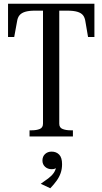

<svg xmlns="http://www.w3.org/2000/svg" viewBox="-20 -730 548 1027"><path d="M210 -69V-673H167Q135 -673 115 -667Q95 -661 84.5 -648.5Q74 -636 71 -614L56 -532H23V-710H485V-532H451L437 -614Q434 -636 424 -648.5Q414 -661 393.5 -667Q373 -673 340 -673H297V-68Q297 -47 315 -40Q333 -33 357 -33H370V0H138V-33H150Q175 -33 192.5 -40Q210 -47 210 -69ZM249 277 198 253Q220 238 238 224.5Q256 211 267 195.5Q278 180 281 160L287 163Q282 168 275.5 171.5Q269 175 257 175Q235 175 221 162Q207 149 207 129Q207 107 221 94Q235 81 256 81Q281 81 296.5 97Q312 113 312 148Q312 174 304.5 195.5Q297 217 283 236.5Q269 256 249 277Z"/></svg>

Font: Roboto Serif 120pt ExtraCondensed
Style: Regular
Weight: 400
Width: 2
Designer: Greg Gazdowicz
Foundry: Commercial Type
Version: Version 1.008